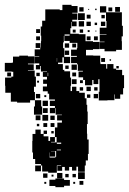

<svg xmlns="http://www.w3.org/2000/svg" viewBox="-22 -760 535 797"><path d="M485 -448H493V-394H489V-368H477V-350H455V-368H453V-344H424V-343H388V-379H391V-431H386V-411H366V-428H361V-406H331V-428H323V-439H304V-463H322V-466H301V-493H298V-498H273V-524H297V-528H273V-554H297V-560H299V-582H267V-590H245V-611H243V-584H240V-560H245V-524H269V-498H243V-522H237V-500H219V-494H239V-470H245V-464H269V-438H273V-404H271V-382H277V-400H295V-382H307V-375H330V-352H337V-325H340V-297H342V-245H339V-205H340V-181H346V-121H343V-94H334V-73H330V-47H302V-68H295V-52H277V-67H265V-52H247V-67H236V-51H216V-71H232V-73H214V-43H178V-48H153V-73H148V-79H124V-100H115V-127H112V-175H113V-204H125V-222H147V-204H159V-194H179V-175H186V-191H206V-171H190V-169H213V-191H206V-231H216V-251H235V-260H215V-282H235V-284H209V-311H207V-290H185V-312H206V-320H185V-342H206V-347H182V-371H176V-381H156V-401H173V-412H157V-430H173V-441H156V-461H173V-463H148V-486H145V-472H127V-490H141V-497H122V-525H141V-527H122V-555H145V-561H126V-581H146V-562H148V-589H149V-612H147V-650H153V-674H166V-721H226V-718H237V-740H275V-735H300V-707H278V-704H299V-678H278V-671H296V-651H276V-669H274V-643H270V-620H305V-618H333V-589H364V-586H391V-556H364V-553H335V-530H365V-529H394V-500H395V-494H419V-475H423V-494H449V-475H460V-470H485ZM460 -547H412V-557H392V-585H412V-587H392V-615H420V-617H392V-645H420V-673H418V-708H393V-734H419V-709H484V-653H488V-609H483V-589H484V-553H460ZM456 -731H476V-711H456ZM307 -730H325V-712H307ZM428 -729H444V-713H428ZM373 -724H379V-718H373ZM344 -723H348V-719H344ZM302 -705H330V-677H302ZM338 -699H354V-683H338ZM399 -684V-698H413V-684ZM305 -672H327V-650H305ZM337 -670H355V-652H337ZM415 -652H397V-670H415ZM371 -666H381V-656H371ZM128 -639H144V-623H128ZM323 -638V-624H309V-638ZM292 -637V-625H280V-637ZM342 -627V-635H350V-627ZM378 -633V-629H374V-633ZM246 -617V-612H267V-617ZM128 -609H144V-593H128ZM354 -593H338V-609H354ZM368 -609H384V-593H368ZM247 -580H265V-562H247ZM278 -563V-579H294V-563ZM265 -532H247V-550H265ZM123 -378V-344H103V-334H49V-338H23V-375H0V-404H-1V-438H25V-442H33V-462H27V-463H-2V-499H27V-500H32V-525H58V-529H94V-526H121V-496H94V-493H118V-469H94V-467H122V-442H127V-400H119V-378ZM215 -519H214V-504H215ZM414 -503H398V-519H414ZM439 -514V-508H433V-514ZM275 -492H297V-470H275ZM263 -488V-474H249V-488ZM471 -486V-476H461V-486ZM8 -443V-459H24V-443ZM278 -443V-459H294V-443ZM129 -458H143V-444H129ZM176 -444H178V-458H176ZM296 -411H276V-431H296ZM310 -415V-427H322V-415ZM140 -425V-417H132V-425ZM355 -382H337V-400H355ZM323 -384H309V-398H323ZM369 -384V-398H383V-384ZM145 -352H127V-370H145ZM385 -352H367V-370H385ZM353 -354H339V-368H353ZM162 -357V-365H170V-357ZM119 -284V-318H123V-344H149V-318H153V-284ZM177 -320H155V-342H177ZM176 -311V-291H156V-311ZM178 -259H154V-283H178ZM126 -281H146V-261H126ZM187 -280H205V-262H187ZM174 -249V-233H158V-249ZM188 -249H204V-233H188ZM141 -246V-236H131V-246ZM159 -218H173V-204H159ZM201 -216V-206H191V-216ZM214 -163H232V-168H214ZM231 -136V-139H214V-136ZM211 -109V-133H190V-132H207V-110H185V-127H184V-106H208V-109ZM148 -49H124V-73H148ZM330 -17H302V-45H330ZM215 -20V-42H237V-20ZM175 -22H157V-40H175ZM249 -24V-38H263V-24ZM293 -24H279V-38H293ZM192 -27V-35H200V-27ZM208 -19H244V-13H268V11H244V17H208V12H183V-14H208ZM324 7H308V-9H324ZM170 3H162V-5H170ZM290 3H282V-5H290Z"/></svg>

Font: Rubik-Storm
Style: Regular
Weight: 400
Designer: NaN (generative design), Hubert & Fischer (Rubik source font outlines)
Foundry: NaN, Hubert & Fischer
Version: Version 1.000